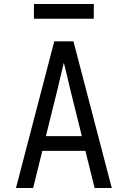

<svg xmlns="http://www.w3.org/2000/svg" viewBox="-20 -942 640 962"><path d="M60 0 188 -490 252 -735H348L412 -490L540 0H454L408 -186H192L146 0ZM210 -260H390L333 -490Q325 -525 316.5 -559.5Q308 -594 300 -628Q292 -594 283.5 -559.5Q275 -525 267 -490ZM150 -848V-922H450V-848Z"/></svg>

Font: Iosevka Meiseki Sans
Style: Regular
Weight: 400
Monospace: yes
Designer: Belleve Invis
Foundry: Belleve Invis
Version: Version 11.2.6; ttfautohint (v1.8.4)